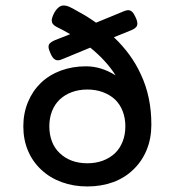

<svg xmlns="http://www.w3.org/2000/svg" viewBox="-20 -672 640 703"><path d="M236.8 -546.9Q210.9 -562 186 -574.2Q169.4 -583 169.4 -597.2Q169.4 -607.4 179.7 -627Q192.4 -647.9 207 -651.4Q209 -651.9 212.9 -651.9Q223.6 -651.9 236.1 -646Q248.5 -640.1 267.6 -628.9Q303.7 -609.4 331.5 -588.9L433.6 -630.9Q442.9 -634.8 449.2 -634.8Q457.5 -634.8 463.9 -628.7Q470.2 -622.6 476.6 -608.4Q482.9 -595.2 482.9 -585.4Q482.9 -577.6 478 -572.3Q473.1 -566.9 463.4 -562.5L397 -535.6Q461.9 -474.1 495.6 -399.9Q534.2 -318.4 534.2 -215.8Q534.2 -165 517.1 -123.3Q500 -81.5 468.3 -51.3Q437.5 -21 394.3 -5.1Q351.1 10.7 299.8 10.7Q249 10.7 205.8 -5.1Q162.6 -21 131.3 -50.3Q99.6 -79.6 82.5 -120.1Q65.4 -160.6 65.4 -209.5Q65.4 -257.3 82.3 -298.1Q99.1 -338.9 129.9 -368.7Q160.6 -397.9 202.9 -413.6Q245.1 -429.2 294.9 -429.2Q350.6 -429.2 403.3 -396Q369.1 -450.2 310.5 -497.6L207.5 -455.1Q199.7 -451.2 191.9 -451.2Q186 -451.2 182.1 -453.6Q172.4 -458.5 164.6 -477.1Q157.7 -492.2 157.7 -500.5Q157.7 -508.3 162.6 -513.4Q167.5 -518.6 177.7 -523.4ZM198.7 -111.3Q217.3 -93.3 242.9 -83.7Q268.6 -74.2 299.8 -74.2Q330.6 -74.2 356.4 -83.7Q382.3 -93.3 401.4 -111.3Q419.4 -128.9 429.2 -154.1Q439 -179.2 439 -209.5Q439 -239.7 429.2 -264.9Q419.4 -290 401.4 -307.6Q382.3 -325.2 356.4 -334.7Q330.6 -344.2 299.8 -344.2Q269 -344.2 243.2 -334.7Q217.3 -325.2 198.7 -307.6Q180.2 -290 170.4 -264.9Q160.6 -239.7 160.6 -209.5Q160.6 -178.7 170.4 -153.6Q180.2 -128.4 198.7 -111.3Z"/></svg>

Font: Courier Prime Medium
Style: Regular
Weight: 500
Designer: Alan Dague-Greene
Foundry: Quote-Unquote Apps
Version: Version 1.202